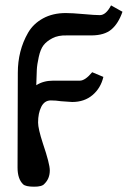

<svg xmlns="http://www.w3.org/2000/svg" viewBox="-20 -487 509 721"><path d="M430.2 -448.2 439.9 -442.9Q424.8 -398.9 398.4 -376.5Q372.1 -354 321.8 -354H231Q198.7 -355 176.8 -343.5Q154.8 -332 143.3 -316.9Q131.8 -301.8 125.5 -272.9Q119.1 -244.1 118.2 -224.1Q117.2 -204.1 116.2 -167Q143.1 -184.1 179.2 -184.1H279.8Q299.8 -184.1 326.2 -215.8L368.2 -198.2Q358.4 -156.2 327.6 -130.1Q296.9 -104 251 -104Q245.1 -104 209 -106.9Q189.9 -109.9 170.9 -109.9Q147 -109.9 135 -85.9Q123 -62 123 -26.9Q123 -3.9 141.1 51.8Q167 127.9 167 152.8Q167 183.6 147 203.1Q138.2 214.4 107.2 214.1Q76.2 213.9 66.9 205.1Q45.9 185.1 45.9 142.1L46.9 -213.9Q46.9 -254.9 56.4 -292.5Q65.9 -330.1 85.4 -364Q105 -397.9 141.6 -418Q178.2 -438 227.1 -438Q250 -438 293.9 -434.1Q335.9 -430.2 355 -430.2Q377.9 -430.2 397 -466.8Z"/></svg>

Font: Linux Libertine
Style: Bold
Weight: 700
Designer: Philipp H. Poll
Foundry: Philipp H. Poll
Version: Version 5.0.3